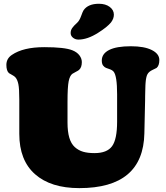

<svg xmlns="http://www.w3.org/2000/svg" viewBox="-20 -972 876 1015"><path d="M499 -798.8Q442.4 -762.7 394.5 -762.7Q377.9 -762.7 365.7 -772.7Q353.5 -782.7 353.5 -797.4Q353.5 -812 361.6 -823.7Q369.6 -835.4 387.2 -851.1Q399.9 -862.3 408.7 -887Q417.5 -911.6 421.9 -918Q445.8 -952.1 502.9 -952.1Q538.1 -952.1 560.1 -935.5Q582 -918.9 582 -894.5Q582 -873.5 566.9 -853.5Q546.4 -828.6 499 -798.8ZM747.1 -441.9 743.2 -267.1Q737.3 22.5 399.4 22.5Q248.5 22.5 165.3 -51Q82 -124.5 82 -264.2V-445.3Q82 -503.4 77.1 -526.9Q72.3 -550.3 62 -562.5Q56.6 -569.3 43.7 -575.9Q30.8 -582.5 27.3 -585.4Q13.7 -597.7 13.7 -628.9Q13.7 -662.1 42.5 -681.6Q102.5 -722.7 213.9 -722.7Q321.8 -722.7 362.8 -706.1Q387.2 -696.3 399.9 -679.4Q412.6 -662.6 412.6 -643.6Q412.6 -615.2 397.5 -602.1Q392.1 -597.7 379.9 -591.6Q367.7 -585.4 362.8 -582Q349.1 -572.3 343 -542.2Q336.9 -512.2 336.9 -433.6V-324.2Q336.9 -276.4 346.4 -244.1Q356 -211.9 375.5 -194.3Q395 -176.8 419.7 -169.7Q444.3 -162.6 479.5 -162.6Q545.9 -162.6 572.5 -199.2Q599.1 -235.8 599.1 -329.1V-473.6Q599.1 -570.8 580.6 -593.3Q572.8 -602.5 555.2 -607.9Q537.6 -613.3 532.7 -617.7Q527.3 -623 524.9 -625.7Q522.5 -628.4 520.3 -635.3Q518.1 -642.1 518.1 -651.9Q518.1 -688 556.9 -707.8Q595.7 -727.5 671.9 -727.5Q742.7 -727.5 782.5 -707.5Q822.3 -687.5 822.3 -654.8Q822.3 -625 807.6 -612.8Q806.6 -611.8 786.6 -602.5Q766.6 -593.3 759.3 -579.1Q757.3 -575.7 755.9 -571.3Q754.4 -566.9 753.2 -561Q752 -555.2 751.2 -550Q750.5 -544.9 749.8 -536.6Q749 -528.3 748.8 -522.2Q748.5 -516.1 748.3 -504.9Q748 -493.7 747.8 -486.3Q747.6 -479 747.3 -465.1Q747.1 -451.2 747.1 -441.9Z"/></svg>

Font: Cooper* Black
Style: Regular
Weight: 900
Designer: Owen Earl
Foundry: indestructible type*
Version: Version 0.001